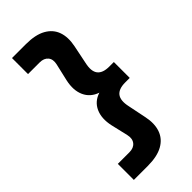

<svg xmlns="http://www.w3.org/2000/svg" viewBox="-271 -799 957 957"><g transform="rotate(-45 207.0 -320.5)"><path d="M143 -750Q210 -750 250 -727.5Q290 -705 304 -665Q318 -625 307 -571L287 -473Q276 -424 294 -400.5Q312 -377 358 -377H390V-265H358Q312 -265 294 -241.5Q276 -218 287 -168L307 -70Q318 -17 304 23.5Q290 64 250 86.5Q210 109 143 109H45V-4H127Q157 -4 172 -22.5Q187 -41 180 -72L159 -162Q146 -221 165 -263Q184 -305 231 -320Q184 -336 165 -378Q146 -420 159 -479L180 -570Q187 -601 172 -619Q157 -637 127 -637H45V-750Z"/></g></svg>

Font: Instrument Sans SemiCondensed
Style: Bold
Weight: 700
Width: 4
Designer: Rodrigo Fuenzalida
Foundry: fragTYPE
Version: Version 1.000;gftools[0.9.28]